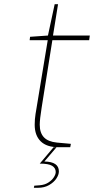

<svg xmlns="http://www.w3.org/2000/svg" viewBox="-20 -700 447 913"><path d="M145 -107Q145 -133 149 -158Q153 -183 154 -188L207 -509H121L123 -525L208 -531L240 -680H256L232 -531H407L404 -509H229L178 -188Q169 -132 169 -107Q169 -68 189 -47Q209 -26 251 -22L317 -16L314 0H258Q202 0 173.5 -28Q145 -56 145 -107ZM260 115Q260 131 248 149Q236 167 213.5 180Q191 193 161 193H141L143 183L169 181Q193 179 210 168Q227 157 236 143Q245 129 245 118Q245 99 228 88.5Q211 78 169 78L235 0H249L191 68Q260 69 260 115Z"/></svg>

Font: Exo Thin
Style: Italic
Weight: 250
Italic angle: -9°
Designer: Natanael Gama
Foundry: Natanael Gama
Version: Version 1.500; ttfautohint (v1.6)